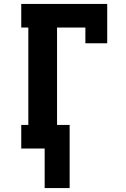

<svg xmlns="http://www.w3.org/2000/svg" viewBox="-20 -755 640 976"><path d="M207 201V0H88V-120H124V-615H88V-735H525V-535H414V-615H270V-120H334V201Z"/></svg>

Font: Iosevka Etoile Heavy
Style: Regular
Weight: 900
Designer: Belleve Invis
Foundry: Belleve Invis
Version: Version 22.1.2; ttfautohint (v1.8.4)